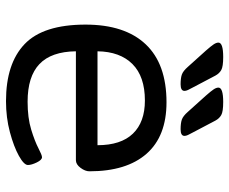

<svg xmlns="http://www.w3.org/2000/svg" viewBox="-82 -676 764 640"><g transform="rotate(90 300.0 -356.0)"><path d="M317 6Q192 6 127 -56Q62 -118 62 -259Q62 -390 127.5 -459.5Q193 -529 321 -529Q434 -529 492.5 -462.5Q551 -396 551 -272Q551 -258 539.5 -242.5Q528 -227 514 -227H151Q152 -145 193.5 -105.5Q235 -66 319 -66Q373 -66 412 -78Q451 -90 474 -102Q497 -114 504 -114Q513 -114 521.5 -96.5Q530 -79 530 -67Q530 -54 499.5 -37Q469 -20 420.5 -7Q372 6 317 6ZM151 -299H464Q464 -377 425.5 -417Q387 -457 315 -457Q235 -457 193.5 -415.5Q152 -374 151 -299ZM411 -576Q391 -576 379 -580Q367 -584 353 -600L299 -660Q284 -677 278 -686Q272 -695 272 -702Q272 -718 320 -718Q352 -718 363.5 -711.5Q375 -705 382 -692L422 -616Q427 -607 430 -600.5Q433 -594 433 -589Q433 -576 411 -576ZM261 -576Q241 -576 229 -580Q217 -584 203 -600L149 -660Q134 -677 128 -686Q122 -695 122 -702Q122 -718 170 -718Q202 -718 213.5 -711.5Q225 -705 232 -692L272 -616Q277 -607 280 -600.5Q283 -594 283 -589Q283 -576 261 -576Z"/></g></svg>

Font: Asap Semi Expanded
Style: Regular
Weight: 400
Width: 6
Designer: Pablo Cosgaya
Foundry: Omnibus-Type
Version: Version 3.001; ttfautohint (v1.8.4.7-5d5b)